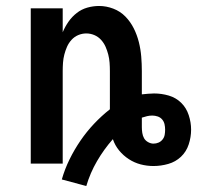

<svg xmlns="http://www.w3.org/2000/svg" viewBox="-20 -548 660 643"><path d="M269 75 187 53Q197 18 213 -14.5Q229 -47 249.5 -77Q270 -107 295 -133.5Q320 -160 348 -182V-310Q348 -324 347 -338Q346 -352 342.5 -365.5Q339 -379 333.5 -391.5Q328 -404 318.5 -414.5Q309 -425 296 -430.5Q283 -436 269 -436Q255 -436 242 -430.5Q229 -425 219.5 -414.5Q210 -404 204.5 -391.5Q199 -379 195.5 -365.5Q192 -352 191 -338Q190 -324 190 -310V0H83V-520H190V-440Q198 -459 209.5 -475.5Q221 -492 237 -504.5Q253 -517 272.5 -522.5Q292 -528 312 -528Q336 -528 359.5 -519Q383 -510 400 -492.5Q417 -475 428 -453Q439 -431 445 -407Q451 -383 453 -358.5Q455 -334 455 -310V-232Q465 -233 475.5 -234Q486 -235 496 -235Q521 -235 545 -228Q569 -221 586.5 -204Q604 -187 612 -162.5Q620 -138 620 -114Q620 -89 612 -64.5Q604 -40 586 -23Q568 -6 543.5 1Q519 8 494 8Q472 8 451 2.5Q430 -3 411.5 -15Q393 -27 379 -44Q365 -61 358 -82Q328 -48 305 -8.5Q282 31 269 75ZM494 -67Q503 -67 511 -70.5Q519 -74 524.5 -81Q530 -88 531.5 -96.5Q533 -105 533 -114Q533 -123 531 -132Q529 -141 523 -148Q517 -155 508 -158Q499 -161 490 -161Q481 -161 472.5 -159Q464 -157 455 -154V-153Q455 -145 455 -137.5Q455 -130 455 -122Q455 -113 456.5 -103Q458 -93 462.5 -85Q467 -77 476 -72Q485 -67 494 -67Z"/></svg>

Font: Iosevka Custom SmBdEx
Style: Regular
Weight: 600
Width: 7
Monospace: yes
Designer: Belleve Invis
Foundry: Belleve Invis
Version: Version 11.2.4; ttfautohint (v1.8.4)